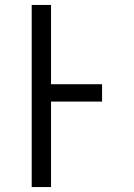

<svg xmlns="http://www.w3.org/2000/svg" viewBox="-20 -755 540 775"><path d="M108 0V-735H186V-415H392V-345H186V0Z"/></svg>

Font: Huly
Style: Regular
Weight: 400
Designer: Belleve Invis
Foundry: Belleve Invis
Version: Version 33.2.5; ttfautohint (v1.8.4)